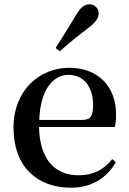

<svg xmlns="http://www.w3.org/2000/svg" viewBox="-20 -859 602 895"><path d="M239 -635 259 -620C296 -653 334 -685 387 -725C424 -752 440 -774 440 -796C440 -823 418 -839 398 -839C373 -839 355 -824 332 -785C296 -724 267 -680 239 -635ZM311 16C406 16 477 -28 520 -103L503 -117C465 -69 417 -42 346 -42C241 -42 165 -110 162 -267H515C519 -284 521 -303 521 -328C521 -449 443 -543 303 -543C165 -543 43 -439 43 -264C43 -81 154 16 311 16ZM163 -300C168 -440 227 -510 299 -510C370 -510 414 -455 414 -369C414 -320 403 -300 364 -300Z"/></svg>

Font: Noto Serif CJK KR SemiBold
Style: Regular
Weight: 600
Designer: Ryoko NISHIZUKA 西塚涼子 (kana & ideographs); Frank Grießhammer (Latin, Greek & Cyrillic); Wenlong ZHANG 张文龙 (bopomofo); San
Foundry: Adobe
Version: Version 2.001;hotconv 1.1.0;makeotfexe 2.6.0